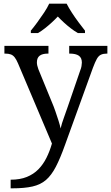

<svg xmlns="http://www.w3.org/2000/svg" viewBox="-20 -786 605 1046"><path d="M38 193Q89 193 126 178Q163 163 189 136.5Q215 110 233 74Q251 38 263 -4L78 -441Q69 -462 60 -473.5Q51 -485 39 -489.5Q27 -494 7 -494H4V-536H244V-494H241Q211 -494 196 -482.5Q181 -471 181 -446Q181 -438 183 -429Q185 -420 189 -409L262 -231Q272 -208 281.5 -180.5Q291 -153 299 -128Q307 -103 310 -86Q317 -115 328.5 -146Q340 -177 350 -207L417 -402Q422 -414 424 -425.5Q426 -437 426 -445Q426 -471 409.5 -482.5Q393 -494 360 -494H357V-536H565V-494H562Q543 -494 530 -488Q517 -482 507.5 -465Q498 -448 486 -416L334 4Q308 77 284 123Q260 169 230.5 194.5Q201 220 157 230Q113 240 47 240H38ZM148 -619Q164 -638 183 -664Q202 -690 220 -717Q238 -744 248 -766H343Q354 -744 371.5 -717Q389 -690 408.5 -664Q428 -638 443 -619V-606H404Q385 -617 365.5 -632Q346 -647 328 -663.5Q310 -680 295 -696Q280 -680 262 -663.5Q244 -647 225 -632Q206 -617 187 -606H148Z"/></svg>

Font: Noto Serif Telugu
Style: Regular
Weight: 400
Designer: Jelle Bosma - Monotype Design Team
Foundry: Monotype Imaging Inc.
Version: Version 2.003